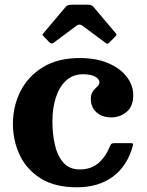

<svg xmlns="http://www.w3.org/2000/svg" viewBox="-20 -782 624 817"><path d="M189.5 -602.5 167 -626Q161 -631.5 161 -633.8Q161 -636 166 -642L260 -753.5Q267 -762 286.5 -762H354Q370 -762 377 -753.5L473 -640Q478.5 -634.5 471.5 -627.5L444.5 -600.5Q439 -595 437 -595.2Q435 -595.5 428.5 -600L331 -672.5Q318 -682 306 -673L207.5 -599.5Q199 -593 189.5 -602.5ZM35 -255Q35 -330 67.2 -393.8Q99.5 -457.5 162.8 -496.2Q226 -535 319 -535Q390 -535 441 -513Q492 -491 519.5 -455Q547 -419 547 -376.5Q547 -329.5 518.8 -306Q490.5 -282.5 453.5 -282.5Q414.5 -282.5 390.5 -304Q366.5 -325.5 366.5 -360.5Q366.5 -382.5 375.8 -394.2Q385 -406 394 -413.8Q403 -421.5 403 -431.5Q403 -446.5 384 -456.2Q365 -466 334 -466Q290.5 -466 261.5 -439.5Q232.5 -413 217.8 -367.5Q203 -322 203 -265Q203 -213 213.5 -166.2Q224 -119.5 249.5 -90.2Q275 -61 319.5 -61Q367.5 -61 398.8 -88Q430 -115 449 -162Q451.5 -168 455 -170.5Q458.5 -173 468 -173H532.5Q543 -173 545.2 -170.8Q547.5 -168.5 545 -161Q521.5 -75.5 460.2 -30.2Q399 15 307.5 15Q214.5 15 154.2 -22.2Q94 -59.5 64.5 -121Q35 -182.5 35 -255Z"/></svg>

Font: Besley*
Style: Bold
Weight: 700
Designer: Owen Earl
Foundry: indestructible type*
Version: Version 2.000; ttfautohint (v1.8.3)